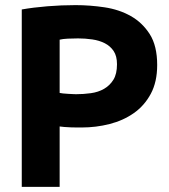

<svg xmlns="http://www.w3.org/2000/svg" viewBox="-20 -730 660 750"><path d="M65 -693Q110 -701 165 -705.5Q220 -710 275 -710Q331 -710 388 -701.5Q445 -693 490.5 -667.5Q536 -642 565 -596.5Q594 -551 594 -476Q594 -410 569 -363.5Q544 -317 502.5 -288Q461 -259 408 -245.5Q355 -232 299 -232Q294 -232 282 -232Q270 -232 256.5 -232.5Q243 -233 231 -234Q219 -235 213 -236V0H65ZM285 -580Q264 -580 244.5 -579Q225 -578 213 -575V-367Q217 -366 226 -365Q235 -364 245 -363.5Q255 -363 263.5 -362.5Q272 -362 277 -362Q306 -362 335 -366Q364 -370 386.5 -383Q409 -396 423 -418.5Q437 -441 437 -479Q437 -511 424 -530.5Q411 -550 389.5 -561Q368 -572 340.5 -576Q313 -580 285 -580Z"/></svg>

Font: PT Sans Caption
Style: Bold
Weight: 700
Designer: A.Korolkova, O.Umpeleva, V.Yefimov
Foundry: ParaType Ltd
Version: Version 2.003W OFL